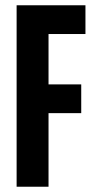

<svg xmlns="http://www.w3.org/2000/svg" viewBox="-20 -708 361 728"><path d="M43 -688H304V-579H164V-388H288V-279H164V0H43Z"/></svg>

Font: Saira ExtraCondensed
Style: Bold
Weight: 700
Width: 2
Designer: Hector Gatti with collaboration of the Omnibus-Type team
Foundry: Omnibus-Type
Version: Version 0.072; ttfautohint (v1.8)